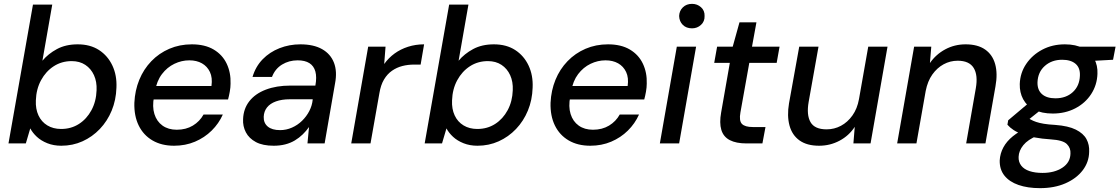

<svg xmlns="http://www.w3.org/2000/svg" viewBox="-20 -744 5807 996"><path d="M298 12Q258 12 225.5 -1Q193 -14 171 -34.5Q149 -55 137 -78L114 0H24L151 -720H251L200 -429Q230 -465 275.5 -489.5Q321 -514 383 -514Q448 -514 493.5 -484.5Q539 -455 563 -404Q587 -353 584 -289Q582 -225 559.5 -170.5Q537 -116 498 -75Q459 -34 408 -11Q357 12 298 12ZM297 -75Q349 -75 389.5 -101Q430 -127 454.5 -172.5Q479 -218 481 -276Q483 -320 467.5 -354Q452 -388 422.5 -407.5Q393 -427 352 -427Q300 -427 259 -400.5Q218 -374 193 -328Q168 -282 166 -223Q164 -179 179.5 -145.5Q195 -112 225.5 -93.5Q256 -75 297 -75Z M883 12Q818 12 771 -15.5Q724 -43 699.5 -93Q675 -143 677 -211Q680 -275 702.5 -330Q725 -385 765 -426.5Q805 -468 858.5 -491Q912 -514 975 -514Q1043 -514 1088.5 -487Q1134 -460 1156 -413.5Q1178 -367 1176 -310Q1176 -291 1172 -268.5Q1168 -246 1163 -228H752L764 -298H1077Q1083 -341 1069 -370.5Q1055 -400 1027.5 -415.5Q1000 -431 962 -431Q922 -431 884.5 -413Q847 -395 820 -359.5Q793 -324 784 -270L779 -242Q769 -191 781 -152.5Q793 -114 823 -92.5Q853 -71 897 -71Q945 -71 980.5 -92.5Q1016 -114 1036 -150H1136Q1115 -103 1078 -66.5Q1041 -30 991.5 -9Q942 12 883 12Z M1400 12Q1343 12 1307.5 -7Q1272 -26 1255.5 -57.5Q1239 -89 1241 -126Q1243 -180 1273.5 -219Q1304 -258 1359 -279Q1414 -300 1486 -300H1616Q1624 -344 1616 -373Q1608 -402 1585 -416.5Q1562 -431 1524 -431Q1479 -431 1443 -409Q1407 -387 1391 -345H1290Q1306 -399 1342.5 -436.5Q1379 -474 1430 -494Q1481 -514 1538 -514Q1607 -514 1651 -489Q1695 -464 1712.5 -418.5Q1730 -373 1718 -311L1664 0H1575L1583 -85Q1569 -65 1550.5 -47Q1532 -29 1509.5 -15.5Q1487 -2 1459.5 5Q1432 12 1400 12ZM1433 -69Q1465 -69 1494.5 -82Q1524 -95 1547 -117.5Q1570 -140 1584.5 -168Q1599 -196 1602 -226V-229H1483Q1442 -229 1411.5 -218Q1381 -207 1365 -186.5Q1349 -166 1348 -138Q1347 -106 1369 -87.5Q1391 -69 1433 -69Z M1802 0 1890 -502H1980L1973 -412Q1996 -444 2027 -466.5Q2058 -489 2097 -501.5Q2136 -514 2180 -514L2162 -409H2129Q2096 -409 2067 -401.5Q2038 -394 2013.5 -377Q1989 -360 1972 -331.5Q1955 -303 1948 -260L1902 0Z M2457 12Q2417 12 2384.5 -1Q2352 -14 2330 -34.5Q2308 -55 2296 -78L2273 0H2183L2310 -720H2410L2359 -429Q2389 -465 2434.5 -489.5Q2480 -514 2542 -514Q2607 -514 2652.5 -484.5Q2698 -455 2722 -404Q2746 -353 2743 -289Q2741 -225 2718.5 -170.5Q2696 -116 2657 -75Q2618 -34 2567 -11Q2516 12 2457 12ZM2456 -75Q2508 -75 2548.5 -101Q2589 -127 2613.5 -172.5Q2638 -218 2640 -276Q2642 -320 2626.5 -354Q2611 -388 2581.5 -407.5Q2552 -427 2511 -427Q2459 -427 2418 -400.5Q2377 -374 2352 -328Q2327 -282 2325 -223Q2323 -179 2338.5 -145.5Q2354 -112 2384.5 -93.5Q2415 -75 2456 -75Z M3042 12Q2977 12 2930 -15.5Q2883 -43 2858.5 -93Q2834 -143 2836 -211Q2839 -275 2861.5 -330Q2884 -385 2924 -426.5Q2964 -468 3017.5 -491Q3071 -514 3134 -514Q3202 -514 3247.5 -487Q3293 -460 3315 -413.5Q3337 -367 3335 -310Q3335 -291 3331 -268.5Q3327 -246 3322 -228H2911L2923 -298H3236Q3242 -341 3228 -370.5Q3214 -400 3186.5 -415.5Q3159 -431 3121 -431Q3081 -431 3043.5 -413Q3006 -395 2979 -359.5Q2952 -324 2943 -270L2938 -242Q2928 -191 2940 -152.5Q2952 -114 2982 -92.5Q3012 -71 3056 -71Q3104 -71 3139.5 -92.5Q3175 -114 3195 -150H3295Q3274 -103 3237 -66.5Q3200 -30 3150.5 -9Q3101 12 3042 12Z M3403 0 3491 -502H3591L3503 0ZM3570 -597Q3540 -597 3522 -615Q3504 -633 3503 -661Q3504 -688 3522.5 -706Q3541 -724 3570 -724Q3597 -724 3616.5 -706.5Q3636 -689 3635 -661Q3636 -633 3616.5 -615Q3597 -597 3570 -597Z M3852 0Q3799 0 3766 -17Q3733 -34 3722 -70Q3711 -106 3721 -161L3766 -418H3685L3700 -502H3781L3816 -628H3904L3881 -502H4024L4009 -418H3867L3821 -161Q3813 -117 3829 -101Q3845 -85 3885 -85H3951L3935 0Z M4229 12Q4166 12 4127.5 -15.5Q4089 -43 4075.5 -93Q4062 -143 4073 -208L4126 -502H4226L4175 -216Q4163 -148 4184.5 -110.5Q4206 -73 4268 -73Q4308 -73 4342.5 -91.5Q4377 -110 4402 -145Q4427 -180 4436 -230L4484 -502H4584L4496 0H4407L4414 -86Q4384 -40 4335 -14Q4286 12 4229 12Z M4634 0 4722 -502H4811L4804 -417Q4835 -462 4883.5 -488Q4932 -514 4989 -514Q5052 -514 5090.5 -487Q5129 -460 5142.5 -411Q5156 -362 5144 -296L5092 0H4992L5042 -286Q5054 -354 5031 -391.5Q5008 -429 4948 -429Q4909 -429 4875 -410.5Q4841 -392 4816.5 -357.5Q4792 -323 4782 -272L4734 0Z M5375 232Q5311 232 5263.5 215.5Q5216 199 5190.5 167Q5165 135 5166 88Q5168 52 5185 20.5Q5202 -11 5234 -37Q5266 -63 5313 -84L5361 -40Q5312 -20 5288.5 9Q5265 38 5264 70Q5263 96 5277.5 115Q5292 134 5320.5 143.5Q5349 153 5388 153Q5450 153 5491 126Q5532 99 5533 53Q5535 24 5514.5 3.5Q5494 -17 5431 -21Q5384 -24 5347.5 -31Q5311 -38 5284 -47.5Q5257 -57 5238 -69.5Q5219 -82 5206 -97L5210 -120L5324 -216L5397 -188L5274 -90L5302 -139Q5314 -131 5326.5 -124Q5339 -117 5355 -111.5Q5371 -106 5394.5 -102Q5418 -98 5454 -96Q5522 -91 5561 -71.5Q5600 -52 5616 -22.5Q5632 7 5630 44Q5629 97 5596.5 139.5Q5564 182 5507 207Q5450 232 5375 232ZM5441 -155Q5384 -155 5345 -175Q5306 -195 5287.5 -229.5Q5269 -264 5270 -308Q5272 -366 5303.5 -412.5Q5335 -459 5387 -486.5Q5439 -514 5504 -514Q5561 -514 5599.5 -493.5Q5638 -473 5656.5 -438.5Q5675 -404 5673 -361Q5671 -303 5640.5 -256Q5610 -209 5558 -182Q5506 -155 5441 -155ZM5455 -234Q5510 -234 5545 -266Q5580 -298 5582 -351Q5584 -392 5559.5 -413Q5535 -434 5490 -434Q5436 -434 5400 -402Q5364 -370 5362 -317Q5361 -277 5385.5 -255.5Q5410 -234 5455 -234ZM5571 -424 5560 -502H5767L5754 -434Z"/></svg>

Font: DM Sans 16pt Medium
Style: Italic
Weight: 500
Italic angle: -10°
Version: Version 4.004;gftools[0.9.30]